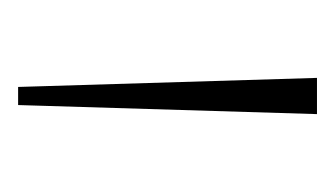

<svg xmlns="http://www.w3.org/2000/svg" viewBox="-99 -749 370 212"><g transform="rotate(90 86.0 -643.0)"><path d="M76 -478 66 -808H106L96 -478Z"/></g></svg>

Font: Encode Sans Cnd Th
Style: Regular
Weight: 100
Width: 3
Designer: Multiple Designers
Foundry: Impallari Type
Version: Version 3.002; ttfautohint (v1.8.3) -l 8 -r 50 -G 200 -x 14 